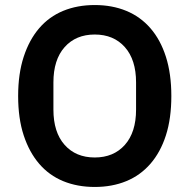

<svg xmlns="http://www.w3.org/2000/svg" viewBox="-20 -730 752 762"><path d="M356 12Q287 12 231 -11Q175 -34 135.5 -80Q96 -126 74 -193Q52 -260 52 -349Q52 -437 74 -504.5Q96 -572 135.5 -618Q175 -664 231 -687Q287 -710 356 -710Q425 -710 481 -687Q537 -664 577 -618Q617 -572 638.5 -504.5Q660 -437 660 -349Q660 -260 638.5 -193Q617 -126 577 -80Q537 -34 481 -11Q425 12 356 12ZM356 -105Q431 -105 475.5 -155Q520 -205 520 -295V-403Q520 -493 475.5 -543Q431 -593 356 -593Q281 -593 236.5 -543Q192 -493 192 -403V-295Q192 -205 236.5 -155Q281 -105 356 -105Z"/></svg>

Font: IBMPlexSans-SemiBold
Style: Regular
Weight: 600
Designer: Mike Abbink, Paul van der Laan, Pieter van Rosmalen
Foundry: Bold Monday
Version: Version 3.1